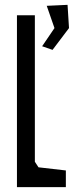

<svg xmlns="http://www.w3.org/2000/svg" viewBox="-20 -773 329 793"><path d="M173 -749 259 -753 265 -657 197 -567 154 -582 205 -657ZM252 -69 139 -82 124 -105V-710H50V0H252Z"/></svg>

Font: Bahiana
Style: Regular
Weight: 400
Designer: Pablo Cosgaya & Dani Raskovsky
Foundry: Pablo Cosgaya & Dani Raskovsky
Version: Version 1.005